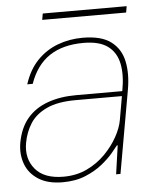

<svg xmlns="http://www.w3.org/2000/svg" viewBox="-48 -649 555 702"><g transform="rotate(-5 229.5 -298.5)"><path d="M154 12Q100 12 65.5 -10Q31 -32 18 -68Q5 -104 12 -145Q22 -200 51 -234Q80 -268 126 -284.5Q172 -301 230 -301H400Q411 -359 402.5 -401Q394 -443 363 -466Q332 -489 274 -489Q198 -489 149 -456.5Q100 -424 76 -356H56Q73 -409 105.5 -442.5Q138 -476 181 -492Q224 -508 272 -508Q341 -508 376.5 -481Q412 -454 421.5 -408Q431 -362 421 -305L367 0H351L366 -105H363Q357 -97 341 -78Q325 -59 299.5 -38.5Q274 -18 238 -3Q202 12 154 12ZM159 -8Q207 -8 245.5 -26.5Q284 -45 312.5 -74Q341 -103 359 -135.5Q377 -168 382 -197L397 -283H227Q161 -283 120.5 -264Q80 -245 60 -213.5Q40 -182 33 -143Q23 -86 55.5 -47Q88 -8 159 -8ZM131 -586 135 -609H443L439 -586Z"/></g></svg>

Font: DM Sans 36pt Thin
Style: Italic
Weight: 250
Italic angle: -10°
Designer: Colophon Foundry, Jonny Pinhorn
Foundry: Colophon Foundry
Version: Version 4.004;gftools[0.9.30]